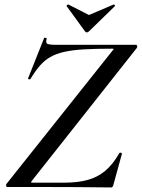

<svg xmlns="http://www.w3.org/2000/svg" viewBox="-20 -822 623 844"><path d="M469 2Q399 1 319.5 0.5Q240 0 160.5 0Q81 0 12 0Q8 0 7 -4.5Q6 -9 8 -13L475 -600Q480 -605 479.5 -606.5Q479 -608 473 -608Q400 -608 349 -605Q298 -602 262.5 -594Q227 -586 201.5 -571.5Q176 -557 155.5 -533.5Q135 -510 114 -475Q112 -472 107 -473.5Q102 -475 104 -479L174 -655Q175 -657 181 -655.5Q187 -654 185 -651Q180 -634 188 -629.5Q196 -625 230 -625Q288 -625 370 -625Q452 -625 577 -625Q582 -625 583 -620Q584 -615 582 -612L120 -27Q116 -22 116.5 -20.5Q117 -19 122 -19Q168 -19 204 -19Q240 -19 262 -19Q322 -19 365.5 -31Q409 -43 442.5 -71Q476 -99 504 -148Q506 -152 511.5 -150.5Q517 -149 516 -146L478 -8Q478 -5 475 -1.5Q472 2 469 2ZM353 -685 273 -795Q272 -797 275 -800Q278 -803 281 -802L371 -756L479 -802Q481 -803 484 -800Q487 -797 485 -795L372 -685Q361 -674 353 -685Z"/></svg>

Font: Cormorant Garamond Light SemiBold
Style: Italic
Weight: 600
Italic angle: -10°
Version: Version 4.001